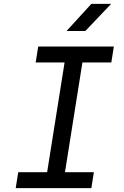

<svg xmlns="http://www.w3.org/2000/svg" viewBox="-20 -970 640 990"><path d="M61 0 74 -82H223L313 -648H164L177 -730H567L554 -648H405L315 -82H464L451 0ZM323 -810 451 -950H553L420 -810Z"/></svg>

Font: NKDuy Mono
Style: Italic
Weight: 400
Italic angle: -9°
Monospace: yes
Designer: NKDuy
Foundry: NKDuy
Version: Version 2.251; ttfautohint (v1.8.4.7-5d5b)